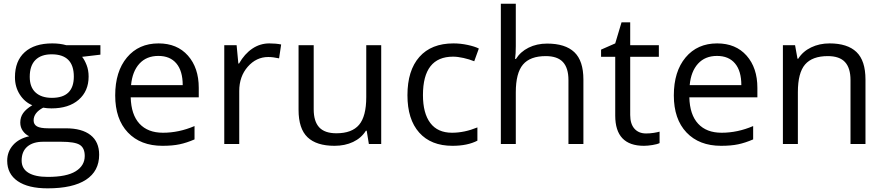

<svg xmlns="http://www.w3.org/2000/svg" viewBox="-20 -780 4789 1040"><path d="M523.9 -535.2V-483.9L424.8 -472.2Q438.5 -455.1 449.2 -427.5Q460 -399.9 460 -365.2Q460 -286.6 406.2 -239.7Q352.5 -192.9 258.8 -192.9Q234.9 -192.9 213.9 -196.8Q162.1 -169.4 162.1 -127.9Q162.1 -106 180.2 -95.5Q198.2 -85 242.2 -85H336.9Q423.8 -85 470.5 -48.3Q517.1 -11.7 517.1 58.1Q517.1 147 445.8 193.6Q374.5 240.2 237.8 240.2Q132.8 240.2 75.9 201.2Q19 162.1 19 90.8Q19 42 50.3 6.3Q81.5 -29.3 138.2 -42Q117.7 -51.3 103.8 -70.8Q89.8 -90.3 89.8 -116.2Q89.8 -145.5 105.5 -167.5Q121.1 -189.5 154.8 -210Q113.3 -227.1 87.2 -268.1Q61 -309.1 61 -361.8Q61 -449.7 113.8 -497.3Q166.5 -544.9 263.2 -544.9Q305.2 -544.9 338.9 -535.2ZM97.2 89.8Q97.2 133.3 133.8 155.8Q170.4 178.2 238.8 178.2Q340.8 178.2 389.9 147.7Q439 117.2 439 64.9Q439 21.5 412.1 4.6Q385.3 -12.2 311 -12.2H213.9Q158.7 -12.2 127.9 14.2Q97.2 40.5 97.2 89.8ZM141.1 -363.8Q141.1 -307.6 172.9 -278.8Q204.6 -250 261.2 -250Q379.9 -250 379.9 -365.2Q379.9 -485.8 259.8 -485.8Q202.6 -485.8 171.9 -455.1Q141.1 -424.3 141.1 -363.8Z M859.9 9.8Q741.2 9.8 672.6 -62.5Q604 -134.8 604 -263.2Q604 -392.6 667.7 -468.8Q731.4 -544.9 838.9 -544.9Q939.5 -544.9 998 -478.8Q1056.6 -412.6 1056.6 -304.2V-252.9H688Q690.4 -158.7 735.6 -109.9Q780.8 -61 862.8 -61Q949.2 -61 1033.7 -97.2V-24.9Q990.7 -6.3 952.4 1.7Q914.1 9.8 859.9 9.8ZM837.9 -477.1Q773.4 -477.1 735.1 -435.1Q696.8 -393.1 689.9 -318.8H969.7Q969.7 -395.5 935.5 -436.3Q901.4 -477.1 837.9 -477.1Z M1439 -544.9Q1474.6 -544.9 1502.9 -539.1L1491.7 -463.9Q1458.5 -471.2 1433.1 -471.2Q1368.2 -471.2 1322 -418.5Q1275.9 -365.7 1275.9 -287.1V0H1194.8V-535.2H1261.7L1271 -436H1274.9Q1304.7 -488.3 1346.7 -516.6Q1388.7 -544.9 1439 -544.9Z M1679.2 -535.2V-188Q1679.2 -122.6 1709 -90.3Q1738.8 -58.1 1802.2 -58.1Q1886.2 -58.1 1925 -104Q1963.9 -149.9 1963.9 -253.9V-535.2H2044.9V0H1978L1966.3 -71.8H1961.9Q1937 -32.2 1892.8 -11.2Q1848.6 9.8 1792 9.8Q1694.3 9.8 1645.8 -36.6Q1597.2 -83 1597.2 -185.1V-535.2Z M2430.7 9.8Q2314.5 9.8 2250.7 -61.8Q2187 -133.3 2187 -264.2Q2187 -398.4 2251.7 -471.7Q2316.4 -544.9 2436 -544.9Q2474.6 -544.9 2513.2 -536.6Q2551.8 -528.3 2573.7 -517.1L2548.8 -448.2Q2522 -459 2490.2 -466.1Q2458.5 -473.1 2434.1 -473.1Q2271 -473.1 2271 -265.1Q2271 -166.5 2310.8 -113.8Q2350.6 -61 2428.7 -61Q2495.6 -61 2565.9 -89.8V-18.1Q2512.2 9.8 2430.7 9.8Z M3059.1 0V-346.2Q3059.1 -411.6 3029.3 -443.8Q2999.5 -476.1 2936 -476.1Q2851.6 -476.1 2812.7 -430.2Q2773.9 -384.3 2773.9 -279.8V0H2692.9V-759.8H2773.9V-529.8Q2773.9 -488.3 2770 -460.9H2774.9Q2798.8 -499.5 2843 -521.7Q2887.2 -543.9 2943.8 -543.9Q3042 -543.9 3091.1 -497.3Q3140.1 -450.7 3140.1 -349.1V0Z M3479.5 -57.1Q3501 -57.1 3521 -60.3Q3541 -63.5 3552.7 -66.9V-4.9Q3539.6 1.5 3513.9 5.6Q3488.3 9.8 3467.8 9.8Q3312.5 9.8 3312.5 -153.8V-472.2H3235.8V-511.2L3312.5 -544.9L3346.7 -659.2H3393.6V-535.2H3548.8V-472.2H3393.6V-157.2Q3393.6 -108.9 3416.5 -83Q3439.5 -57.1 3479.5 -57.1Z M3885.7 9.8Q3767.1 9.8 3698.5 -62.5Q3629.9 -134.8 3629.9 -263.2Q3629.9 -392.6 3693.6 -468.8Q3757.3 -544.9 3864.7 -544.9Q3965.3 -544.9 4023.9 -478.8Q4082.5 -412.6 4082.5 -304.2V-252.9H3713.9Q3716.3 -158.7 3761.5 -109.9Q3806.6 -61 3888.7 -61Q3975.1 -61 4059.6 -97.2V-24.9Q4016.6 -6.3 3978.3 1.7Q3939.9 9.8 3885.7 9.8ZM3863.8 -477.1Q3799.3 -477.1 3761 -435.1Q3722.7 -393.1 3715.8 -318.8H3995.6Q3995.6 -395.5 3961.4 -436.3Q3927.2 -477.1 3863.8 -477.1Z M4586.9 0V-346.2Q4586.9 -411.6 4557.1 -443.8Q4527.3 -476.1 4463.9 -476.1Q4379.9 -476.1 4340.8 -430.7Q4301.8 -385.3 4301.8 -280.8V0H4220.7V-535.2H4286.6L4299.8 -461.9H4303.7Q4328.6 -501.5 4373.5 -523.2Q4418.5 -544.9 4473.6 -544.9Q4570.3 -544.9 4619.1 -498.3Q4668 -451.7 4668 -349.1V0Z"/></svg>

Font: f06041945
Style: Regular
Weight: 400
Foundry: Ascender Corporation
Version: Version 1.10